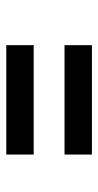

<svg xmlns="http://www.w3.org/2000/svg" viewBox="129 -609 312 610"><g transform="rotate(-90 285.0 -304.0)"><path d="M99 -440H446.5V-353H99ZM99 -255H446.5V-168H99Z"/></g></svg>

Font: League Mono Narrow Medium
Style: Regular
Weight: 500
Width: 3
Designer: Tyler Finck
Foundry: The League of Moveable Type / Tyler Finck
Version: Version 2.210